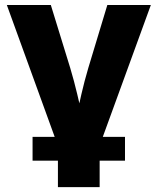

<svg xmlns="http://www.w3.org/2000/svg" viewBox="-20 -556 641 780"><path d="M218.8 45.9 7.8 -535.6H186.5L265.6 -278.8Q281.2 -226.6 293.9 -172.9Q306.6 -119.1 319.8 -61H285.6Q298.3 -119.1 310.5 -172.6Q322.8 -226.1 338.4 -278.8L416 -535.6H592.8L380.9 45.9ZM215.3 204.1V-2.9H384.8V204.1ZM112.3 96.7V0H487.8V96.7Z"/></svg>

Font: Inter 20pt ExtraBold
Style: Regular
Weight: 800
Version: Version 4.001;git-66647c0bb